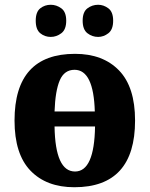

<svg xmlns="http://www.w3.org/2000/svg" viewBox="-20 -776 628 806"><path d="M292 10Q547 10 547 -270Q547 -411 479.5 -480.5Q412 -550 295 -550Q41 -550 41 -270Q41 -129 108 -59.5Q175 10 292 10ZM209 -308Q212 -395 231 -439Q250 -483 293 -483Q373 -483 378 -308ZM295 -56Q212 -56 209 -245H379Q376 -56 295 -56ZM392 -621Q415 -621 435 -636.5Q455 -652 455 -689Q455 -726 435 -741Q415 -756 392 -756Q367 -756 347 -741Q327 -726 327 -689Q327 -652 347 -636.5Q367 -621 392 -621ZM193 -621Q217 -621 237.5 -636.5Q258 -652 258 -689Q258 -726 237.5 -741Q217 -756 193 -756Q168 -756 149 -741Q130 -726 130 -689Q130 -652 149 -636.5Q168 -621 193 -621Z"/></svg>

Font: Noto Serif SemiCondensed Extra
Style: Regular
Weight: 800
Width: 4
Designer: Monotype Design Team
Foundry: Monotype Imaging Inc.
Version: Version 1.002